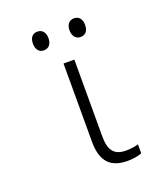

<svg xmlns="http://www.w3.org/2000/svg" viewBox="-134 -812 798 917"><g transform="rotate(-20 265.0 -354.0)"><path d="M348 -623C374 -623 388 -640 388 -671C388 -700 373 -718 348 -718C325 -718 309 -701 309 -671C309 -641 325 -623 348 -623ZM162 -623C187 -623 202 -641 202 -671C202 -700 187 -718 162 -718C138 -718 123 -701 123 -671C123 -641 138 -623 162 -623ZM358 10C384 10 413 5 430 -2V-48C416 -43 390 -39 368 -39C310 -39 283 -67 283 -140V-532H228V-134C228 -32 273 10 358 10Z"/></g></svg>

Font: Noto Sans Mono Condensed Light
Style: Regular
Weight: 300
Width: 3
Designer: Monotype Design Team
Foundry: Monotype Imaging Inc.
Version: Version 2.014